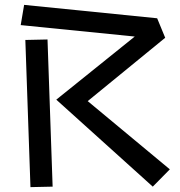

<svg xmlns="http://www.w3.org/2000/svg" viewBox="-20 -744 738 788"><path d="M533 -594 65 -641 79 -724 625 -669 658 -589 340 -329 677 -49 607 22 211 -335ZM84 -580 175 -582 196 22 105 24Z"/></svg>

Font: Stick
Style: Regular
Weight: 400
Designer: Fontworks Inc.
Foundry: Fontworks Inc.
Version: Version 1.100